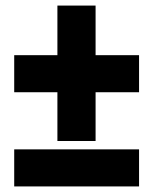

<svg xmlns="http://www.w3.org/2000/svg" viewBox="-20 -669 574 689"><path d="M479 -471V-338H323V-163H186V-338H31V-471H186V-649H323V-471ZM31 -133H479V0H31Z"/></svg>

Font: Noto Sans Display Black Narrow
Style: Regular
Weight: 900
Width: 4
Designer: Monotype Design team
Foundry: Monotype Imaging Inc.
Version: Version 1.000